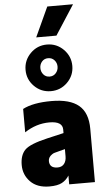

<svg xmlns="http://www.w3.org/2000/svg" viewBox="-78 -1338 787 1422"><g transform="rotate(-5 315.0 -626.5)"><path d="M246.1 -318.4Q283.2 -326.2 296.9 -330.1L368.2 -346.7V-373Q368.2 -434.6 270.5 -434.6Q172.9 -434.6 85.9 -377V-550.8Q162.1 -590.8 299.3 -590.8Q436.5 -590.8 502.4 -535.6Q568.4 -480.5 568.4 -361.3V35.2H377V-30.3Q356.4 2.9 323.7 20.5Q291 38.1 230.5 38.1Q139.6 38.1 89.4 -13.2Q39.1 -64.5 39.1 -137.7Q39.1 -210.9 76.7 -249.5Q114.3 -288.1 246.1 -318.4ZM179.7 -714.8Q128.9 -765.6 128.9 -836.9Q128.9 -908.2 179.7 -959.5Q230.5 -1010.7 302.7 -1010.7Q375 -1010.7 425.8 -959.5Q476.6 -908.2 476.6 -836.9Q476.6 -765.6 425.8 -714.8Q375 -664.1 302.7 -664.1Q230.5 -664.1 179.7 -714.8ZM228.5 -1070.3 330.1 -1291H521.5L378.9 -1070.3ZM256.8 -889.2Q239.3 -869.1 239.3 -841.3Q239.3 -813.5 256.8 -793Q274.4 -772.5 302.7 -772.5Q331.1 -772.5 349.1 -793Q367.2 -813.5 367.2 -841.3Q367.2 -869.1 349.1 -889.2Q331.1 -909.2 302.7 -909.2Q274.4 -909.2 256.8 -889.2ZM242.2 -150.4Q242.2 -96.7 302.7 -96.7Q334 -96.7 351.1 -117.7Q368.2 -138.7 368.2 -173.8V-227.5L323.2 -215.8Q322.3 -215.8 312.5 -212.9Q302.7 -210 292 -207.5Q281.2 -205.1 271.5 -198.2Q242.2 -178.7 242.2 -150.4Z"/></g></svg>

Font: GenEi M Gothic v2 Black
Style: Regular
Weight: 900
Version: Version 2.0